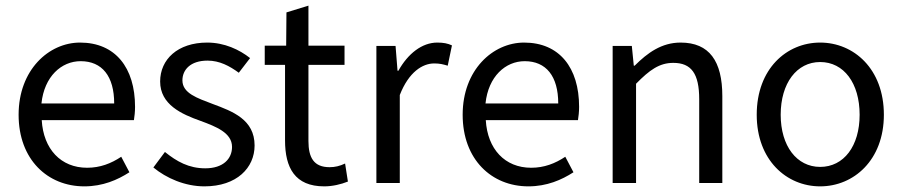

<svg xmlns="http://www.w3.org/2000/svg" viewBox="-20 -649 3200 681"><path d="M46 -242C46 -83 149 12 279 12C345 12 397 -11 439 -38L410 -93C374 -69 335 -54 289 -54C196 -54 134 -120 128 -223H455C457 -235 459 -253 459 -270C459 -409 389 -498 264 -498C153 -498 46 -401 46 -242ZM385 -282H127C137 -378 198 -432 266 -432C342 -432 385 -379 385 -282Z M524 -55C570 -17 636 12 705 12C820 12 883 -54 883 -133C883 -225 805 -254 735 -280C680 -301 627 -318 627 -364C627 -401 655 -434 716 -434C759 -434 794 -415 827 -391L867 -443C829 -473 776 -498 715 -498C610 -498 548 -438 548 -360C548 -278 624 -244 692 -220C746 -200 803 -178 803 -128C803 -86 772 -52 708 -52C650 -52 607 -76 565 -110Z M1130 12C1159 12 1189 5 1214 -5L1204 -69C1185 -60 1168 -56 1149 -56C1093 -56 1074 -90 1074 -149V-419H1202V-487H1074V-629L996 -605L995 -487H919V-419H991V-151C991 -54 1026 12 1130 12Z M1315 -486V0H1398V-312C1430 -394 1479 -424 1520 -424C1540 -424 1551 -421 1568 -416L1583 -488C1568 -495 1553 -498 1531 -498C1477 -498 1427 -459 1393 -398H1390L1383 -486Z M1621 -242C1621 -83 1724 12 1854 12C1920 12 1972 -11 2014 -38L1985 -93C1949 -69 1910 -54 1864 -54C1771 -54 1709 -120 1703 -223H2030C2032 -235 2034 -253 2034 -270C2034 -409 1964 -498 1839 -498C1728 -498 1621 -401 1621 -242ZM1960 -282H1702C1712 -378 1773 -432 1841 -432C1917 -432 1960 -379 1960 -282Z M2153 -486V0H2236V-352C2284 -401 2319 -426 2368 -426C2432 -426 2460 -388 2460 -297V0H2542V-308C2542 -432 2496 -498 2394 -498C2327 -498 2277 -462 2231 -416H2228L2221 -486Z M2664 -242C2664 -81 2770 12 2889 12C3008 12 3115 -81 3115 -242C3115 -405 3008 -498 2889 -498C2770 -498 2664 -405 2664 -242ZM3029 -242C3029 -131 2973 -57 2889 -57C2806 -57 2749 -131 2749 -242C2749 -354 2806 -429 2889 -429C2973 -429 3029 -354 3029 -242Z"/></svg>

Font: Cambridge Sans
Style: Regular
Weight: 400
Version: Version 2.020;PS 002.020;hotconv 1.0.88;makeotf.lib2.5.64775